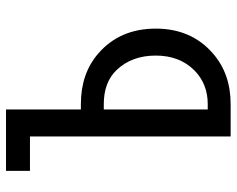

<svg xmlns="http://www.w3.org/2000/svg" viewBox="-93 -679 772 626"><g transform="rotate(-90 293.0 -366.0)"><path d="M249 -74.7H266.6Q332.5 -74.7 376.5 -118.2Q424.8 -166.5 424.8 -244.1Q424.8 -321.8 378.4 -371.1Q338.4 -413.6 266.6 -413.6H249ZM161.1 0V-654.3H48.8V-732.4H249V-488.3H266.6Q366.2 -488.3 431.6 -431.6Q512.7 -361.3 512.7 -244.1Q512.7 -128.4 432.1 -58.1Q365.7 0 266.6 0Z"/></g></svg>

Font: Consola Mono
Style: Book
Weight: 400
Monospace: yes
Version: Version 2.001